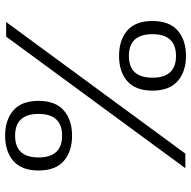

<svg xmlns="http://www.w3.org/2000/svg" viewBox="-18 -726 746 750"><g transform="rotate(-90 355.0 -351.0)"><path d="M64 -573.5Q64 -639.5 101.2 -671.8Q138.5 -704 200 -704Q261.5 -704 298.8 -671.8Q336 -639.5 336 -573.5Q336 -507.5 298.8 -475Q261.5 -442.5 200 -442.5Q138.5 -442.5 101.2 -474.8Q64 -507 64 -573.5ZM644 -700 130 0H73L587 -700ZM285 -573.5Q285 -665 200 -665Q115 -665 115 -573.5Q115 -481.5 200 -481.5Q285 -481.5 285 -573.5ZM511.5 2.5Q450.5 2.5 413.2 -30Q376 -62.5 376 -128.5Q376 -194.5 413 -226.8Q450 -259 511.5 -259Q573.5 -259 610.8 -226.8Q648 -194.5 648 -128.5Q648 -62.5 610.8 -30Q573.5 2.5 511.5 2.5ZM426.5 -128.5Q426.5 -36.5 511.5 -36.5Q596.5 -36.5 596.5 -128.5Q596.5 -220.5 511.5 -220.5Q426.5 -220.5 426.5 -128.5Z"/></g></svg>

Font: League Mono Light
Style: Regular
Weight: 300
Width: 6
Designer: Tyler Finck
Foundry: The League of Moveable Type / Tyler Finck
Version: Version 2.210